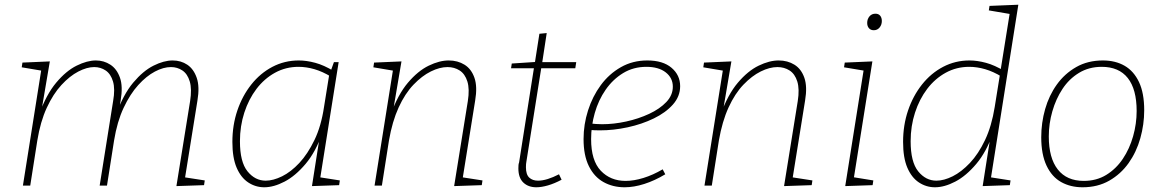

<svg xmlns="http://www.w3.org/2000/svg" viewBox="-20 -786 4923 813"><path d="M727 2 785 -358Q793 -409 783.5 -441Q774 -473 752.5 -487.5Q731 -502 704 -502Q672 -502 636 -483Q600 -464 565.5 -426Q531 -388 503.5 -329.5Q476 -271 463 -191L433 0H402L459 -358Q468 -409 458.5 -441Q449 -473 427.5 -487.5Q406 -502 379 -502Q348 -502 311.5 -483Q275 -464 240 -426Q205 -388 178 -329.5Q151 -271 138 -191L108 0H77L156 -498L167 -485L72 -501L75 -521L191 -526L154 -308L145 -300Q176 -386 218 -436Q260 -486 304.5 -508Q349 -530 386 -530Q420 -530 447.5 -512Q475 -494 488 -457Q501 -420 491 -361L481 -302L471 -300Q502 -386 544 -436Q586 -486 630 -508Q674 -530 711 -530Q746 -530 773 -512Q800 -494 813 -456.5Q826 -419 816 -360L762 -24L750 -37L847 -22L844 -2Z M1099 7Q1062 7 1031 -13.5Q1000 -34 982 -76Q964 -118 964 -185Q964 -256 985 -318Q1006 -380 1044 -428Q1082 -476 1133.5 -503Q1185 -530 1245 -530Q1278 -530 1315 -520Q1352 -510 1393 -485L1380 -484L1394 -523H1414L1334 -20L1323 -37L1419 -22L1416 -2L1301 2L1335 -215L1345 -223Q1317 -143 1274 -92Q1231 -41 1185 -17Q1139 7 1099 7ZM1105 -21Q1137 -21 1174.5 -39.5Q1212 -58 1247.5 -96Q1283 -134 1311.5 -193Q1340 -252 1352 -333L1375 -476L1382 -461Q1346 -483 1311.5 -493Q1277 -503 1244 -503Q1190 -503 1144.5 -478Q1099 -453 1066 -409.5Q1033 -366 1014.5 -309Q996 -252 996 -188Q996 -100 1028 -60.5Q1060 -21 1105 -21Z M1903 2 1961 -358Q1969 -409 1959 -441Q1949 -473 1926.5 -487.5Q1904 -502 1875 -502Q1842 -502 1804.5 -483.5Q1767 -465 1731 -427.5Q1695 -390 1668 -331Q1641 -272 1627 -191L1597 0H1566L1646 -502L1656 -485L1561 -501L1564 -521L1680 -526L1643 -308L1634 -300Q1665 -386 1707.5 -436Q1750 -486 1795.5 -508Q1841 -530 1880 -530Q1918 -530 1947 -512Q1976 -494 1989 -456.5Q2002 -419 1992 -360L1938 -24L1926 -37L2023 -22L2020 -2Z M2358 -25Q2328 -9 2300.5 -1Q2273 7 2251 7Q2217 7 2196 -13Q2175 -33 2175 -73Q2175 -81 2175.5 -87Q2176 -93 2178 -98L2242 -505L2248 -497H2144L2147 -517L2253 -524L2244 -515L2264 -643L2295 -646L2275 -515L2268 -523H2420L2416 -497H2263L2273 -505L2209 -102Q2208 -98 2207.5 -91.5Q2207 -85 2207 -78Q2207 -47 2221 -34Q2235 -21 2258 -21Q2277 -21 2299.5 -28Q2322 -35 2347 -48Z M2625 7Q2575 7 2535.5 -15Q2496 -37 2473.5 -82.5Q2451 -128 2451 -197Q2451 -259 2470 -318.5Q2489 -378 2524 -425.5Q2559 -473 2609 -501.5Q2659 -530 2721 -530Q2787 -530 2823.5 -499Q2860 -468 2860 -421Q2860 -378 2829.5 -343.5Q2799 -309 2748.5 -284.5Q2698 -260 2638 -247Q2578 -234 2520 -234Q2507 -234 2497 -234.5Q2487 -235 2476 -236L2480 -263Q2491 -262 2503.5 -261Q2516 -260 2529 -260Q2579 -260 2631.5 -271.5Q2684 -283 2729 -304Q2774 -325 2801.5 -354Q2829 -383 2829 -419Q2829 -456 2799 -479.5Q2769 -503 2717 -503Q2662 -503 2618.5 -476.5Q2575 -450 2544.5 -406Q2514 -362 2498.5 -307.5Q2483 -253 2483 -197Q2483 -106 2524 -63Q2565 -20 2629 -20Q2664 -20 2704.5 -32.5Q2745 -45 2786 -69L2797 -48Q2752 -21 2708 -7Q2664 7 2625 7Z M3300 2 3358 -358Q3366 -409 3356 -441Q3346 -473 3323.5 -487.5Q3301 -502 3272 -502Q3239 -502 3201.5 -483.5Q3164 -465 3128 -427.5Q3092 -390 3065 -331Q3038 -272 3024 -191L2994 0H2963L3043 -502L3053 -485L2958 -501L2961 -521L3077 -526L3040 -308L3031 -300Q3062 -386 3104.5 -436Q3147 -486 3192.5 -508Q3238 -530 3277 -530Q3315 -530 3344 -512Q3373 -494 3386 -456.5Q3399 -419 3389 -360L3335 -24L3323 -37L3420 -22L3417 -2Z M3559 2 3639 -502 3650 -485 3554 -501 3557 -521 3674 -526 3594 -23 3585 -37 3678 -22 3675 -2ZM3680 -658Q3667 -658 3659.5 -666.5Q3652 -675 3652 -689Q3652 -705 3661.5 -716.5Q3671 -728 3687 -728Q3700 -728 3707 -719.5Q3714 -711 3714 -697Q3714 -681 3704.5 -669.5Q3695 -658 3680 -658Z M3939 7Q3902 7 3871 -13.5Q3840 -34 3822 -76Q3804 -118 3804 -185Q3804 -256 3825 -318Q3846 -380 3884 -428Q3922 -476 3973.5 -503Q4025 -530 4085 -530Q4118 -530 4155 -520Q4192 -510 4233 -485L4216 -483L4257 -739L4267 -725L4167 -742L4170 -761L4292 -766L4174 -20L4163 -37L4259 -22L4256 -2L4141 2L4175 -215L4185 -223Q4157 -143 4114 -92Q4071 -41 4025 -17Q3979 7 3939 7ZM3945 -21Q3977 -21 4014 -39.5Q4051 -58 4087 -96Q4123 -134 4151 -193Q4179 -252 4192 -333L4215 -476L4222 -461Q4186 -483 4151.5 -493Q4117 -503 4084 -503Q4030 -503 3984.5 -478Q3939 -453 3906 -409.5Q3873 -366 3854.5 -309Q3836 -252 3836 -188Q3836 -100 3868 -60.5Q3900 -21 3945 -21Z M4650 -530Q4703 -530 4742 -507.5Q4781 -485 4803 -438.5Q4825 -392 4825 -319Q4825 -259 4808.5 -200.5Q4792 -142 4759 -95.5Q4726 -49 4677 -21Q4628 7 4564 7Q4513 7 4473.5 -15Q4434 -37 4411.5 -84.5Q4389 -132 4389 -205Q4389 -266 4405.5 -324Q4422 -382 4455 -428Q4488 -474 4537 -502Q4586 -530 4650 -530ZM4645 -503Q4591 -503 4549 -477.5Q4507 -452 4479 -409.5Q4451 -367 4436 -314.5Q4421 -262 4421 -208Q4421 -117 4459 -68.5Q4497 -20 4569 -20Q4623 -20 4664.5 -45.5Q4706 -71 4734.5 -113.5Q4763 -156 4778 -209Q4793 -262 4793 -316Q4793 -408 4755.5 -455.5Q4718 -503 4645 -503Z"/></svg>

Font: Bitter Thin ExtraLight
Style: Italic
Weight: 250
Italic angle: -9°
Version: Version 2.002